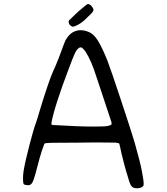

<svg xmlns="http://www.w3.org/2000/svg" viewBox="-20 -832 852 982"><path d="M100.6 43Q108.4 -4.9 130.9 -91.3Q153.3 -177.7 165 -207Q166 -210.9 170.9 -225.1Q175.8 -239.3 180.7 -257.8Q197.3 -314.5 220.7 -384.3Q244.1 -454.1 261.7 -489.3Q269.5 -506.8 277.8 -528.8Q286.1 -550.8 293.9 -571.3Q299.8 -588.9 306.2 -604.5Q312.5 -620.1 315.4 -627Q327.1 -646.5 340.8 -658.7Q354.5 -670.9 376 -675.8Q382.8 -677.7 390.6 -677.7Q396.5 -677.7 407.7 -676.3Q418.9 -674.8 432.6 -668.9Q459 -659.2 480.5 -624.5Q502 -589.8 529.3 -522.5Q549.8 -467.8 598.6 -320.3Q647.5 -172.9 668 -105.5Q696.3 -5.9 705.6 42.5Q714.8 90.8 714.8 107.4Q714.8 114.3 713.9 117.2Q710.9 123 702.1 127Q693.4 130.9 679.7 130.9Q662.1 130.9 653.3 121.1Q644.5 111.3 635.7 78.1Q626 48.8 613.8 2.4Q601.6 -43.9 593.8 -82L589.8 -98.6L572.3 -102.5Q563.5 -102.5 526.9 -103Q490.2 -103.5 470.7 -103.5Q429.7 -103.5 381.8 -102.5Q276.4 -102.5 241.7 -101.6Q207 -100.6 207 -96.7Q204.1 -90.8 193.8 -60.1Q183.6 -29.3 171.9 17.6Q159.2 67.4 151.4 88.4Q143.6 109.4 133.8 113.3Q128.9 115.2 123 115.2Q120.1 115.2 112.8 114.3Q105.5 113.3 100.6 109.4Q97.7 101.6 97.7 81.5Q97.7 61.5 100.6 43ZM243.2 -204.1V-195.3Q244.1 -193.4 253.9 -192.4Q262.7 -192.4 294.9 -190.4Q327.1 -188.5 371.1 -186.5Q422.9 -184.6 460 -184.6Q478.5 -184.6 507.3 -185.5Q536.1 -186.5 546.9 -193.4Q550.8 -194.3 550.8 -197.3Q550.8 -200.2 549.8 -208Q517.6 -304.7 493.7 -377.4Q469.7 -450.2 460.9 -475.6Q447.3 -513.7 432.1 -542.5Q417 -571.3 407.2 -580.1Q399.4 -588.9 396 -589.4Q392.6 -589.8 391.6 -589.8Q386.7 -589.8 381.8 -585Q373 -580.1 362.8 -558.6Q352.5 -537.1 332 -481.4Q296.9 -389.6 273.4 -316.4Q250 -243.2 243.2 -204.1ZM333 -727.5Q335.9 -730.5 349.1 -743.2Q362.3 -755.9 379.9 -772.5Q399.4 -789.1 413.1 -800.3Q426.8 -811.5 428.7 -811.5Q436.5 -811.5 443.8 -805.2Q451.2 -798.8 454.1 -792Q458 -787.1 458 -781.2Q458 -777.3 453.6 -770.5Q449.2 -763.7 429.7 -746.1Q410.2 -725.6 396 -715.8Q381.8 -706.1 368.2 -700.2Q358.4 -696.3 356 -695.8Q353.5 -695.3 352.5 -695.3Q348.6 -695.3 343.8 -699.2Q335.9 -704.1 333.5 -710Q331.1 -715.8 331.1 -718.8Q331.1 -723.6 333 -727.5Z"/></svg>

Font: JasonHandwriting4
Style: Regular
Weight: 400
Version: Version 1.01.21